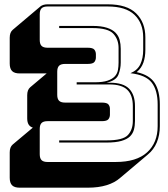

<svg xmlns="http://www.w3.org/2000/svg" viewBox="-20 -750 777 889"><path d="M71 119Q47 119 36 108Q25 97 25 73V-44Q25 -57 28.5 -66Q32 -75 39 -81L132 -159Q119 -163 112.5 -173.5Q106 -184 106 -202V-309Q106 -322 109.5 -331Q113 -340 120 -346L196 -410H71Q47 -410 36 -421Q25 -432 25 -456V-575Q25 -588 28.5 -597Q32 -606 39 -612L168 -721Q173 -725 181.5 -727.5Q190 -730 200 -730H479Q568 -730 610.5 -688Q653 -646 653 -577V-519Q653 -486 644 -460.5Q635 -435 615 -418L613 -416Q672 -403 696 -366Q720 -329 720 -266V-166Q720 -124 706 -90.5Q692 -57 664 -34L536 74Q511 96 473.5 107.5Q436 119 387 119ZM200 -189Q181 -189 172.5 -180.5Q164 -172 164 -153V-36Q164 -17 172.5 -8.5Q181 0 200 0H516Q612 0 661 -44.5Q710 -89 710 -166V-266Q710 -332 682.5 -367.5Q655 -403 584 -411Q617 -425 630 -453Q643 -481 643 -519V-577Q643 -643 602.5 -681.5Q562 -720 479 -720H200Q181 -720 172.5 -711.5Q164 -703 164 -684V-565Q164 -546 172.5 -537.5Q181 -529 200 -529H386Q410 -529 417 -520Q424 -511 424 -499V-484Q424 -472 417 -463Q410 -454 386 -454H281Q262 -454 253.5 -445.5Q245 -437 245 -418V-311Q245 -292 253.5 -283.5Q262 -275 281 -275H451Q475 -275 482 -266.5Q489 -258 489 -246V-219Q489 -207 482 -198Q475 -189 451 -189ZM335 -359V-369H418Q456 -369 478 -376.5Q500 -384 511.5 -396.5Q523 -409 526 -425.5Q529 -442 529 -460V-528Q529 -567 505 -593.5Q481 -620 408 -620H254V-630H408Q449 -630 475 -621.5Q501 -613 515 -598.5Q529 -584 534 -565Q539 -546 539 -524V-460Q539 -432 528.5 -404.5Q518 -377 473 -367H489Q551 -367 578 -339Q605 -311 605 -259V-190Q605 -168 600 -149.5Q595 -131 581.5 -118Q568 -105 542 -97.5Q516 -90 474 -90H254V-100H474Q549 -100 572 -124.5Q595 -149 595 -190V-259Q595 -309 569.5 -334Q544 -359 487 -359Z"/></svg>

Font: Bungee Shade
Style: Regular
Weight: 400
Designer: David Jonathan Ross
Foundry: David Jonathan Ross
Version: Version 1.001;PS 1.0;hotconv 1.0.72;makeotf.lib2.5.5900